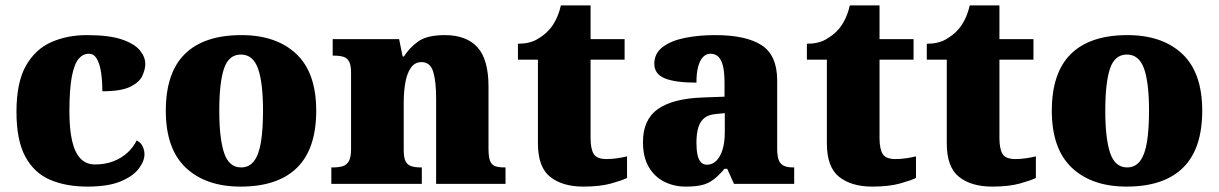

<svg xmlns="http://www.w3.org/2000/svg" viewBox="-20 -681 4514 711"><path d="M304 10Q225 10 166 -15Q107 -40 74 -100.5Q41 -161 41 -267Q41 -376 76 -437.5Q111 -499 170 -525Q229 -551 302 -551Q384 -551 431 -535Q478 -519 498 -494.5Q518 -470 518 -444Q518 -424 507 -400Q496 -376 462 -359.5Q428 -343 359 -343Q359 -380 354.5 -411.5Q350 -443 339 -462.5Q328 -482 309 -482Q287 -482 271 -463Q255 -444 246 -397.5Q237 -351 237 -268Q237 -203 247 -159.5Q257 -116 278 -94Q299 -72 332 -72Q370 -72 400.5 -84Q431 -96 453 -116.5Q475 -137 486 -161Q502 -153 508.5 -138.5Q515 -124 515 -110Q515 -84 493.5 -56Q472 -28 426 -9Q380 10 304 10Z M871 10Q742 10 668 -60Q594 -130 594 -271Q594 -412 665 -481.5Q736 -551 874 -551Q1003 -551 1077 -481.5Q1151 -412 1151 -271Q1151 -130 1080 -60Q1009 10 871 10ZM873 -61Q903 -61 921 -85Q939 -109 946.5 -156Q954 -203 954 -271Q954 -375 935.5 -427Q917 -479 872 -479Q827 -479 809.5 -427Q792 -375 792 -271Q792 -168 810 -114.5Q828 -61 873 -61Z M1207 0V-61H1211Q1234 -61 1249 -65.5Q1264 -70 1272 -84.5Q1280 -99 1280 -128V-412Q1280 -439 1273 -452.5Q1266 -466 1252 -470.5Q1238 -475 1216 -475H1212V-536H1458L1471 -472H1476Q1495 -503 1528 -527Q1561 -551 1627 -551Q1707 -551 1748 -506Q1789 -461 1789 -360V-131Q1789 -101 1794.5 -86Q1800 -71 1813 -66Q1826 -61 1848 -61H1852V0H1595V-317Q1595 -381 1584 -416Q1573 -451 1541 -451Q1516 -451 1501.5 -430Q1487 -409 1481 -375Q1475 -341 1475 -301V-125Q1475 -98 1481.5 -84.5Q1488 -71 1502 -66Q1516 -61 1538 -61H1542V0Z M2140 10Q2063 10 2017.5 -26Q1972 -62 1972 -150V-460H1898V-519Q1941 -519 1969 -535.5Q1997 -552 2011 -568Q2025 -582 2037.5 -606Q2050 -630 2057 -661H2167V-536H2293V-460H2167V-170Q2167 -130 2178.5 -111Q2190 -92 2226 -92Q2246 -92 2266 -95Q2286 -98 2302 -102V-22Q2284 -13 2243 -1.5Q2202 10 2140 10Z M2519 10Q2476 10 2440 -8Q2404 -26 2382.5 -62.5Q2361 -99 2361 -155Q2361 -238 2416 -277Q2471 -316 2582 -320L2663 -323V-375Q2663 -412 2657.5 -435.5Q2652 -459 2640.5 -470.5Q2629 -482 2611 -482Q2595 -482 2583.5 -470Q2572 -458 2565.5 -434.5Q2559 -411 2559 -375Q2480 -375 2441.5 -391Q2403 -407 2403 -445Q2403 -483 2433.5 -506.5Q2464 -530 2515.5 -540.5Q2567 -551 2628 -551Q2743 -551 2800.5 -513.5Q2858 -476 2858 -383V-131Q2858 -104 2863.5 -89Q2869 -74 2882 -67.5Q2895 -61 2917 -61H2921V0H2698L2673 -56H2663Q2641 -30 2621.5 -15.5Q2602 -1 2578.5 4.5Q2555 10 2519 10ZM2598 -71Q2618 -71 2633 -86Q2648 -101 2656 -128Q2664 -155 2664 -191V-262L2633 -259Q2605 -257 2589 -244.5Q2573 -232 2566 -209Q2559 -186 2559 -152Q2559 -126 2563 -107.5Q2567 -89 2576 -80Q2585 -71 2598 -71Z M3210 10Q3133 10 3087.5 -26Q3042 -62 3042 -150V-460H2968V-519Q3011 -519 3039 -535.5Q3067 -552 3081 -568Q3095 -582 3107.5 -606Q3120 -630 3127 -661H3237V-536H3363V-460H3237V-170Q3237 -130 3248.5 -111Q3260 -92 3296 -92Q3316 -92 3336 -95Q3356 -98 3372 -102V-22Q3354 -13 3313 -1.5Q3272 10 3210 10Z M3654 10Q3577 10 3531.5 -26Q3486 -62 3486 -150V-460H3412V-519Q3455 -519 3483 -535.5Q3511 -552 3525 -568Q3539 -582 3551.5 -606Q3564 -630 3571 -661H3681V-536H3807V-460H3681V-170Q3681 -130 3692.5 -111Q3704 -92 3740 -92Q3760 -92 3780 -95Q3800 -98 3816 -102V-22Q3798 -13 3757 -1.5Q3716 10 3654 10Z M4152 10Q4023 10 3949 -60Q3875 -130 3875 -271Q3875 -412 3946 -481.5Q4017 -551 4155 -551Q4284 -551 4358 -481.5Q4432 -412 4432 -271Q4432 -130 4361 -60Q4290 10 4152 10ZM4154 -61Q4184 -61 4202 -85Q4220 -109 4227.5 -156Q4235 -203 4235 -271Q4235 -375 4216.5 -427Q4198 -479 4153 -479Q4108 -479 4090.5 -427Q4073 -375 4073 -271Q4073 -168 4091 -114.5Q4109 -61 4154 -61Z"/></svg>

Font: Noto Serif Hebrew Black
Style: Regular
Weight: 900
Version: Version 2.003